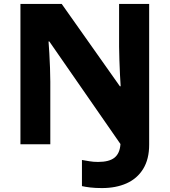

<svg xmlns="http://www.w3.org/2000/svg" viewBox="-20 -734 863 977"><path d="M499 223Q465 223 439.5 220Q414 217 397 213V80Q415 83 435 86.5Q455 90 479 90Q536 90 563 68Q590 46 593 -1L231 -523H227Q229 -499 231 -463Q233 -427 234.5 -388.5Q236 -350 236 -319V0H84V-714H294L590 -295H594Q592 -319 590.5 -355Q589 -391 587.5 -429Q586 -467 586 -496V-714H739V2Q739 76 708.5 125.5Q678 175 624 199Q570 223 499 223Z"/></svg>

Font: Noto Sans Gujarati ExtraBold
Style: Regular
Weight: 800
Designer: Jelle Bosma - Monotype Design Team, Universal Thirst
Foundry: Monotype Imaging Inc.
Version: Version 2.106; ttfautohint (v1.8.4.7-5d5b)